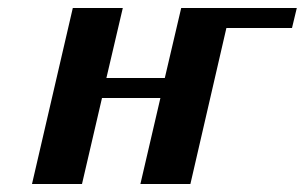

<svg xmlns="http://www.w3.org/2000/svg" viewBox="-20 -460 762 480"><path d="M162 -440 60 0H185L235 -215H381L331 0H456L546 -390H710L722 -440H433L392 -265H246L287 -440Z"/></svg>

Font: Pfennig
Style: BoldItalic
Weight: 700
Italic angle: -13°
Version: Version 20100423